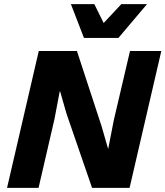

<svg xmlns="http://www.w3.org/2000/svg" viewBox="-20 -906 798 926"><path d="M14 0 167 -660H351L470 -297L501 -189H502L529 -327L607 -660H758L605 0H424L301 -357L270 -465H268L243 -333L166 0ZM385 -723 322 -886H435L480 -795L565 -886H689L551 -723Z"/></svg>

Font: Work Sans
Style: Bold Italic
Weight: 700
Italic angle: -13°
Designer: Wei Huang
Foundry: Wei Huang
Version: Version 2.010; ttfautohint (v1.8.3)